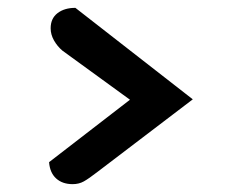

<svg xmlns="http://www.w3.org/2000/svg" viewBox="-20 -502 601 489"><path d="M165 -33Q139 -33 123 -47.5Q107 -62 105 -89L311 -248L139 -373Q126 -384 117.5 -399Q109 -414 109 -430Q109 -455 126.5 -468.5Q144 -482 172 -482L471 -249L228 -64Q206 -47 193.5 -40Q181 -33 165 -33Z"/></svg>

Font: Sansita Medium
Style: Regular
Weight: 500
Designer: Pablo Cosgaya
Foundry: Omnibus-Type
Version: Version 1.006